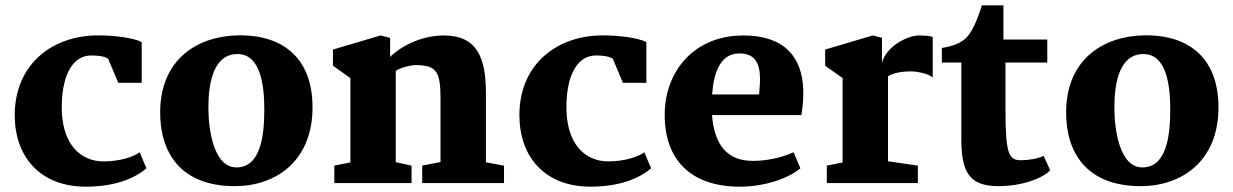

<svg xmlns="http://www.w3.org/2000/svg" viewBox="-20 -697 4695 731"><path d="M36.1 -256.3C37.1 -100.6 131.8 13.7 307.1 13.7C405.3 13.7 485.8 -11.7 537.6 -56.2L511.7 -117.2C487.8 -99.1 433.6 -82.5 374.5 -82.5C287.6 -82.5 210 -147 215.3 -304.7C219.2 -418.9 260.7 -485.8 327.1 -485.8C348.1 -485.8 373.5 -484.4 391.6 -473.6L430.2 -381.8H519.5V-536.6C490.2 -553.2 406.2 -564 339.4 -562C169.9 -556.2 35.2 -445.8 36.1 -256.3Z M589.8 -273.9C587.9 -117.2 667 12.2 875 11.7C1029.8 11.2 1169.9 -83 1169.9 -288.6C1169.9 -470.2 1063 -564.5 888.7 -562.5C734.9 -560.5 592.3 -474.1 589.8 -273.9ZM880.4 -59.6C793 -59.6 773.4 -204.1 773.4 -287.6C773.4 -383.3 793.5 -491.2 884.3 -491.2C971.7 -491.2 986.3 -373 986.3 -280.3C986.3 -177.2 971.2 -59.6 880.4 -59.6Z M1252.9 0H1546.9V-66.4L1486.8 -79.6V-426.8C1502.9 -440.4 1548.8 -449.2 1561 -449.2C1642.6 -449.2 1657.2 -424.3 1657.2 -319.8V-80.1L1587.4 -66.4V0H1898.9V-66.4L1830.1 -79.1V-341.8C1830.1 -481 1794.4 -561.5 1669.9 -562C1595.2 -562 1516.6 -529.8 1465.3 -480.5V-552.7L1428.7 -562L1247.6 -508.3V-446.8L1314 -399.9V-78.6L1252.9 -66.4Z M1957.5 -256.3C1958.5 -100.6 2053.2 13.7 2228.5 13.7C2326.7 13.7 2407.2 -11.7 2459 -56.2L2433.1 -117.2C2409.2 -99.1 2355 -82.5 2295.9 -82.5C2209 -82.5 2131.3 -147 2136.7 -304.7C2140.6 -418.9 2182.1 -485.8 2248.5 -485.8C2269.5 -485.8 2294.9 -484.4 2313 -473.6L2351.6 -381.8H2440.9V-536.6C2411.6 -553.2 2327.6 -564 2260.7 -562C2091.3 -556.2 1956.5 -445.8 1957.5 -256.3Z M2510.7 -259.3C2510.7 -87.9 2610.4 10.3 2787.6 13.7C2882.3 15.6 2977.5 -14.6 3027.3 -56.2L3001.5 -117.2C2948.7 -93.8 2893.1 -84.5 2845.7 -84.5C2750 -84.5 2699.7 -144 2690.9 -258.8H3031.2C3035.2 -286.1 3039.6 -317.4 3038.1 -357.9C3033.7 -477.1 2968.8 -562 2810.5 -562C2623 -562 2510.7 -426.3 2510.7 -259.3ZM2691.4 -337.4C2696.3 -412.6 2719.2 -493.7 2794.9 -493.7C2815.9 -493.7 2831.1 -489.3 2842.8 -481C2882.3 -453.1 2874 -385.3 2870.1 -337.4Z M3127.9 0H3474.6V-66.4L3360.8 -83V-406.7C3366.2 -410.2 3392.6 -425.3 3447.8 -425.3C3470.2 -425.3 3515.1 -417 3531.2 -401.9V-556.2C3522.9 -560.1 3501.5 -562 3478.5 -562C3438 -562 3354.5 -522.9 3337.9 -457.5V-553.2L3302.7 -562L3121.6 -508.3V-446.8L3188 -399.9V-78.6L3127.9 -66.4Z M3640.1 -168.5C3640.1 -43.9 3668.5 11.7 3781.2 11.7C3868.7 11.7 3947.8 -16.6 3978.5 -48.8L3953.1 -104C3935.5 -93.3 3894.5 -86.9 3868.2 -86.9C3821.8 -86.9 3808.1 -106.4 3808.1 -280.8V-459H3967.3V-546.4H3800.3V-676.8H3718.3C3696.8 -606.9 3675.8 -568.4 3655.3 -549.8C3633.3 -530.3 3601.6 -520 3565.9 -514.2V-459H3640.1Z M4039.1 -273.9C4037.1 -117.2 4116.2 12.2 4324.2 11.7C4479 11.2 4619.1 -83 4619.1 -288.6C4619.1 -470.2 4512.2 -564.5 4337.9 -562.5C4184.1 -560.5 4041.5 -474.1 4039.1 -273.9ZM4329.6 -59.6C4242.2 -59.6 4222.7 -204.1 4222.7 -287.6C4222.7 -383.3 4242.7 -491.2 4333.5 -491.2C4420.9 -491.2 4435.5 -373 4435.5 -280.3C4435.5 -177.2 4420.4 -59.6 4329.6 -59.6Z"/></svg>

Font: Merriweather
Style: Heavy
Weight: 900
Designer: Eben Sorkin ( eben@eyebytes.com )
Foundry: Sorkin Type Co.
Version: Version 1.003